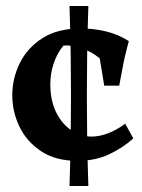

<svg xmlns="http://www.w3.org/2000/svg" viewBox="-20 -531 473 641"><path d="M275 90H212Q215 1 216 -71Q217 -143 217 -210.5Q217 -278 216 -350Q215 -422 212 -511H275Q272 -422 271 -350Q270 -278 270 -210.5Q270 -143 271 -71Q272 1 275 90ZM425 -69Q391 -38 344.5 -16Q298 6 238 6Q166 6 117.5 -26Q69 -58 45 -108Q21 -158 21 -213Q21 -269 46 -320Q71 -371 121.5 -403.5Q172 -436 250 -436Q292 -436 332.5 -426.5Q373 -417 410 -394Q396 -342 390 -308.5Q384 -275 378 -245H328L313 -336Q288 -357 256 -369Q224 -381 192 -379Q171 -354 159.5 -320Q148 -286 148 -250Q148 -196 167 -157Q186 -118 217.5 -96.5Q249 -75 286 -75Q311 -75 339.5 -85.5Q368 -96 398 -118Z"/></svg>

Font: Alkalami
Style: Regular
Weight: 400
Designer: Becca Hirsbrunner Spalinger
Foundry: SIL International
Version: Version 2.000